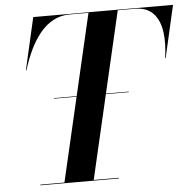

<svg xmlns="http://www.w3.org/2000/svg" viewBox="-53 -804 858 856"><g transform="rotate(-5 376.0 -376.0)"><path d="M187 -380.5V-383H522V-380.5ZM200.5 -1 374.5 -751H505.5L331.5 -1ZM93.5 -1V-4H444.5V-1ZM73.5 -517 127 -751H752.5L699 -517H696.5Q706.5 -580.5 699.5 -633.2Q692.5 -686 663.8 -717.2Q635 -748.5 579.5 -748.5H290.5Q248.5 -748.5 215.2 -730.2Q182 -712 156 -680Q130 -648 110.2 -606.2Q90.5 -564.5 76 -517Z"/></g></svg>

Font: Bodoni Moda 72pt SemiBold
Style: Italic
Weight: 600
Italic angle: -13°
Designer: Owen Earl
Foundry: indestructible type
Version: Version 2.004